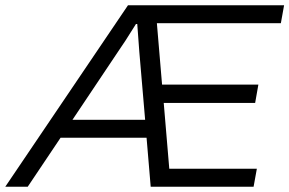

<svg xmlns="http://www.w3.org/2000/svg" viewBox="-61 -706 1094 726"><path d="M-41 0 422.9 -686H1013.2L1001 -618.2H532.2L551.8 -386.2H916L903.8 -316.9H558.1L579.1 -67.9H910.2L897.9 0H508.8L493.2 -185.1H168L43.9 0ZM212.9 -252.9H487.8L465.8 -509.8Q458.5 -609.9 458 -615.2H453.1Q406.7 -540.5 384.8 -509.8Z"/></svg>

Font: Archivo Light
Style: Italic
Weight: 300
Italic angle: -10°
Designer: Hector Gatti
Foundry: Omnibus-Type
Version: Version 2.001